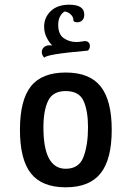

<svg xmlns="http://www.w3.org/2000/svg" viewBox="-20 -789 561 818"><path d="M65 -236Q65 -362 111.5 -421Q158 -480 260 -480Q362 -480 409 -420.5Q456 -361 456 -236Q456 -110 408.5 -50.5Q361 9 260 9Q159 9 112 -50Q65 -109 65 -236ZM355 -247Q355 -317 336 -359Q317 -401 260 -401Q205 -401 185 -359.5Q165 -318 165 -246Q165 -70 260 -70Q317 -70 336 -121Q355 -172 355 -247ZM158 -567Q158 -579 167 -587.5Q176 -596 191 -596Q199 -596 203 -595Q190 -607 179 -628.5Q168 -650 168 -675Q168 -715 196.5 -742Q225 -769 275 -769Q339 -769 339 -727Q339 -710 330 -702Q321 -694 309 -694Q300 -694 293 -699Q294 -715 282.5 -726.5Q271 -738 256 -740Q246 -736 237 -721Q228 -706 228 -683Q228 -643 251.5 -626.5Q275 -610 306 -610Q317 -610 341 -614Q352 -614 357.5 -608Q363 -602 363 -593Q363 -585 359.5 -579Q356 -573 351 -573Q176 -558 169 -543Q158 -554 158 -567Z"/></svg>

Font: El Messiri Medium
Style: Regular
Weight: 500
Designer: Mohamed Gaber
Foundry: Kief Type Foundry
Version: Version 2.007